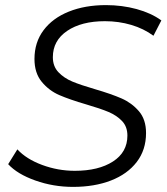

<svg xmlns="http://www.w3.org/2000/svg" viewBox="-20 -726 655 752"><path d="M12 -83 48 -141Q83 -103 145 -80Q207 -57 273 -57Q366 -57 422.5 -93.5Q479 -130 479 -195Q479 -230 458 -252Q437 -274 405 -287.5Q373 -301 318 -317Q253 -336 212.5 -353.5Q172 -371 143.5 -405.5Q115 -440 115 -495Q115 -560 150.5 -607.5Q186 -655 249.5 -680.5Q313 -706 395 -706Q458 -706 515 -690.5Q572 -675 612 -646L581 -586Q543 -614 494 -628.5Q445 -643 391 -643Q299 -643 243 -605Q187 -567 187 -502Q187 -466 209 -443Q231 -420 263.5 -406.5Q296 -393 351 -377Q416 -358 456 -340.5Q496 -323 524 -290.5Q552 -258 552 -205Q552 -139 515.5 -91.5Q479 -44 414.5 -19Q350 6 266 6Q189 6 118.5 -19Q48 -44 12 -83Z"/></svg>

Font: Idrija
Style: Italic
Weight: 400
Italic angle: -11.3°
Designer: Julieta Ulanovsky
Foundry: Julieta Ulanovsky
Version: Version 7.200